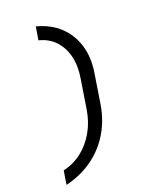

<svg xmlns="http://www.w3.org/2000/svg" viewBox="-173 -944 947 1168"><g transform="rotate(-20 300.0 -360.0)"><path d="M51 125 65 36Q132 21 185.5 -20.5Q239 -62 275 -125Q311 -188 323 -265L353 -455Q366 -534 350 -597Q334 -660 293.5 -702.5Q253 -745 191 -760L205 -845Q294 -822 352.5 -767Q411 -712 435 -632.5Q459 -553 443 -455L413 -265Q397 -166 349 -86.5Q301 -7 225.5 47Q150 101 51 125Z"/></g></svg>

Font: NKDuy Mono
Style: Italic
Weight: 400
Italic angle: -9°
Monospace: yes
Designer: NKDuy
Foundry: NKDuy
Version: Version 2.251; ttfautohint (v1.8.4.7-5d5b)